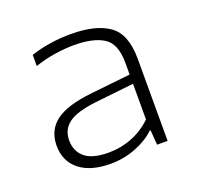

<svg xmlns="http://www.w3.org/2000/svg" viewBox="-88 -840 652 635"><g transform="rotate(-20 238.0 -522.0)"><path d="M200 -298Q129 -298 90.2 -329.5Q51.5 -361 51.5 -415Q51.5 -469 91 -499.2Q130.5 -529.5 220 -539L359 -554V-595.5Q359 -662.5 322.8 -685.5Q286.5 -708.5 218.5 -708.5Q189 -708.5 153 -703.2Q117 -698 80 -685.5V-724.5Q111.5 -735.5 148.8 -741Q186 -746.5 221.5 -746.5Q309 -746.5 355.5 -713.8Q402 -681 402 -593.5V-305H365L361 -357H358Q331 -331 288.8 -314.5Q246.5 -298 200 -298ZM96.5 -418Q96.5 -379.5 122.8 -357.2Q149 -335 206.5 -335Q248.5 -335 288 -350.2Q327.5 -365.5 359 -396V-521.5L223 -506.5Q154 -498.5 125.2 -477Q96.5 -455.5 96.5 -418Z"/></g></svg>

Font: Encode Sans Expanded Expanded ExtraLight
Style: Regular
Weight: 200
Width: 7
Designer: Multiple Designers
Foundry: Impallari Type
Version: Version 3.000; ttfautohint (v1.8.3) -l 8 -r 50 -G 200 -x 14 